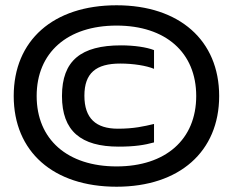

<svg xmlns="http://www.w3.org/2000/svg" viewBox="-20 -699 883 728"><path d="M422 9C182 9 32 -124 32 -335C32 -546 182 -679 422 -679C660 -679 811 -546 811 -335C811 -124 660 9 422 9ZM119 -335C119 -170 236 -68 422 -68C608 -68 724 -170 724 -335C724 -500 608 -602 422 -602C236 -602 119 -500 119 -335ZM215 -335C215 -202 287 -143 430 -143C490 -143 528 -149 564 -159V-229C526 -220 488 -211 427 -211C344 -211 300 -250 300 -336C300 -422 344 -458 436 -458C486 -458 535 -450 564 -438V-509C536 -520 489 -527 439 -527C287 -527 215 -469 215 -335Z"/></svg>

Font: LT Wave Bold
Style: Regular
Weight: 700
Designer: Daniel Lyons
Version: Version 2.5 (Glyphs App)